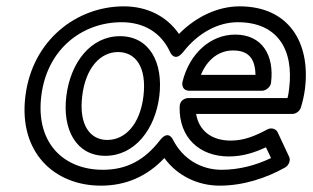

<svg xmlns="http://www.w3.org/2000/svg" viewBox="-20 -548 986 605"><path d="M189 -245C176 -140 220 -57 312 -57C404 -57 469 -140 482 -245C495 -351 451 -434 358 -434C266 -434 202 -351 189 -245ZM239 -245C250 -337 298 -384 352 -384C407 -384 443 -337 432 -245C421 -154 373 -107 318 -107C264 -107 228 -154 239 -245ZM110 -245C128 -395 241 -478 363 -478C434 -478 487 -445 515 -386C515 -386 529 -348 558 -385C604 -444 667 -478 729 -478C852 -478 907 -395 891 -268C890 -258 888 -246 886 -239H574C563 -239 546 -232 546 -211C544 -113 610 -55 701 -55C744 -55 782 -67 818 -84L834 -50C786 -27 733 -13 678 -13C613 -13 556 -48 526 -106C526 -106 512 -142 484 -106C436 -44 380 -13 304 -13C182 -13 92 -96 110 -245ZM60 -245C38 -68 151 37 298 37C377 37 443 8 498 -50C537 4 601 37 672 37C747 37 819 13 878 -20C889 -26 897 -42 891 -54L855 -131C850 -142 835 -147 822 -140C781 -118 747 -105 707 -105C648 -105 607 -135 598 -189H901C912 -189 924 -197 928 -209C932 -222 938 -244 941 -268C959 -415 889 -528 735 -528C666 -528 597 -495 544 -441C506 -496 445 -528 370 -528C223 -528 82 -423 60 -245ZM577 -262H805C820 -262 833 -276 834 -287C845 -374 806 -439 721 -439C644 -439 577 -380 555 -290C553 -280 555 -262 577 -262ZM613 -312C634 -363 672 -389 714 -389C762 -389 784 -365 785 -312Z"/></svg>

Font: Falling Sky
Style: ExtOuObl
Weight: 400
Designer: Paul D. Hunt
Foundry: Adobe Systems Incorporated
Version: Version 1.02